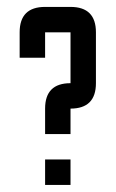

<svg xmlns="http://www.w3.org/2000/svg" viewBox="-20 -618 333 553"><path d="M109.9 -598.1H183.1Q256.3 -598.1 256.3 -524.9V-378.4Q256.3 -305.2 183.1 -305.2V-231.9H109.9V-305.2Q109.9 -378.4 183.1 -378.4V-524.9H109.9V-451.7H36.6V-524.9Q36.6 -598.1 109.9 -598.1ZM109.9 -85.4V-158.7H183.1V-85.4Z"/></svg>

Font: BabelStone Khitan Seal Glyphs
Style: Regular
Weight: 400
Designer: Andrew West
Foundry: BabelStone
Version: Version 1.004